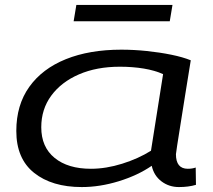

<svg xmlns="http://www.w3.org/2000/svg" viewBox="-20 -747 863 777"><path d="M704 10Q664 10 633.5 -13Q603 -36 594 -76Q537 -37 460.5 -13.5Q384 10 311 10Q190 10 118 -47.5Q46 -105 46 -217Q46 -322 98.5 -395.5Q151 -469 246.5 -507.5Q342 -546 471 -546Q522 -546 574.5 -540.5Q627 -535 673.5 -525.5Q720 -516 752 -503Q740 -430 729.5 -363.5Q719 -297 710.5 -244Q702 -191 697 -158.5Q692 -126 692 -123Q692 -64 740 -64Q758 -64 772 -69L773 1Q743 10 704 10ZM591 -137 640 -447Q607 -462 562 -469.5Q517 -477 465 -477Q371 -477 299.5 -446Q228 -415 187.5 -360Q147 -305 147 -232Q147 -152 201 -108Q255 -64 348 -64Q409 -64 474.5 -84.5Q540 -105 591 -137ZM278 -661 289 -727H678L667 -661Z"/></svg>

Font: Georama ExtraExtended
Style: Italic
Weight: 400
Width: 8
Italic angle: -9°
Designer: Jean-Baptiste Levee
Foundry: Production Type
Version: Version 1.000